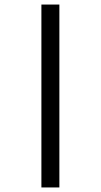

<svg xmlns="http://www.w3.org/2000/svg" viewBox="-20 -772 444 844"><path d="M241 -752V52H162V-752Z"/></svg>

Font: Pathway Extreme 8pt Thin 12pt Medium
Style: Regular
Weight: 500
Version: Version 1.001;gftools[0.9.26]